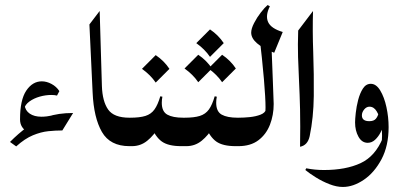

<svg xmlns="http://www.w3.org/2000/svg" viewBox="-20 -577 1583 758"><path d="M90.8 -55.2Q59.1 -71.8 59.1 -105.5Q59.1 -182.6 83.7 -219.2Q108.4 -255.9 145 -255.9Q164.1 -255.9 183.3 -245.6Q202.6 -235.4 214.4 -217.3L205.1 -199.7Q195.8 -202.1 182.6 -202.1Q160.2 -202.1 137 -195.6Q113.8 -189 96.4 -176.5Q79.1 -164.1 74.7 -146.5L77.1 -162.6Q79.6 -140.6 97.4 -128.4Q115.2 -116.2 144 -116.2Q163.6 -116.2 188.5 -121.6ZM268.6 -130.9 226.1 -62Q200.2 -62 171.1 -59.1Q142.1 -56.2 110.1 -43Q78.1 -29.8 43.9 1L19.5 -16.6Q51.8 -49.3 86.9 -75.2Q122.1 -101.1 166 -116Q210 -130.9 268.6 -130.9Z M491.2 0Q414.6 0 382.3 -56.2Q350.1 -112.3 345.7 -210.9L333 -480.5L373.5 -533.7L382.3 -237.3Q384.3 -176.8 407 -144.5Q429.7 -112.3 491.2 -112.3Q505.4 -112.3 512.7 -92.8Q520 -73.2 520 -56.2Q520 -39.1 512.7 -19.5Q505.4 0 491.2 0Z M491.2 0Q481 0 473.4 -16.6Q465.8 -33.2 465.8 -56.2Q465.8 -79.1 473.4 -95.7Q481 -112.3 491.2 -112.3H493.7Q531.7 -112.3 554.2 -119.4Q576.7 -126.5 589.8 -144.8Q603 -163.1 612.8 -196.8L621.1 -195.3Q618.7 -182.6 618.7 -171.4Q618.7 -136.7 640.4 -124.5Q662.1 -112.3 703.6 -112.3H706.1Q716.8 -112.3 726.1 -95.7Q735.4 -79.1 735.4 -56.2Q735.4 -33.2 726.3 -16.6Q717.3 0 706.1 0H695.3Q644.5 0 618.9 -18.3Q593.3 -36.6 575.2 -81.1L606.9 -75.7Q587.9 -43 561.5 -21.5Q535.2 0 501 0ZM594.7 -359.4Q627.9 -336.9 648.9 -305.2L594.7 -251Q574.2 -281.2 540.5 -305.2Z M706.1 0Q695.8 0 688.2 -16.6Q680.7 -33.2 680.7 -56.2Q680.7 -79.1 688.2 -95.7Q695.8 -112.3 706.1 -112.3H708.5Q746.6 -112.3 769 -119.4Q791.5 -126.5 804.7 -144.8Q817.9 -163.1 827.6 -196.8L835.9 -195.3Q833.5 -182.6 833.5 -171.4Q833.5 -136.7 855.2 -124.5Q877 -112.3 918.5 -112.3H920.9Q931.6 -112.3 940.9 -95.7Q950.2 -79.1 950.2 -56.2Q950.2 -33.2 941.2 -16.6Q932.1 0 920.9 0H910.2Q859.4 0 833.7 -18.3Q808.1 -36.6 790 -81.1L821.8 -75.7Q802.7 -43 776.4 -21.5Q750 0 715.8 0ZM809.1 -460.9Q842.3 -438.5 863.3 -406.7L809.1 -352.5Q788.6 -382.8 754.9 -406.7ZM762.7 -360.8Q795.9 -338.4 816.9 -306.6L762.7 -252.4Q742.2 -282.7 708.5 -306.6ZM856.9 -360.8Q890.1 -338.4 911.1 -306.6L856.9 -252.4Q836.4 -282.7 802.7 -306.6Z M1002.4 -451.2 1050.8 -421.4Q1054.7 -326.2 1056.9 -265.1Q1059.1 -204.1 1060.5 -166.5Q1060.5 -122.6 1045.7 -84.5Q1030.8 -46.4 1000 -23.2Q969.2 0 920.9 0Q907.2 0 901.4 -19.5Q895.5 -39.1 895.5 -56.2Q895.5 -73.2 901.4 -92.8Q907.2 -112.3 920.9 -112.3Q942.4 -112.3 966.3 -114.7Q990.2 -117.2 1008.5 -124.3Q1026.9 -131.3 1030.8 -146L1026.4 -128.9Q1028.3 -135.7 1028.3 -153.3Q1028.3 -188.5 1022 -263.9Q1015.6 -339.4 1002.4 -451.2ZM1036.6 -557.1 1045.4 -552.2Q1026.9 -515.1 1038.6 -489.7Q1050.3 -464.4 1096.2 -450.7L1062.5 -368.7Q971.7 -404.3 971.7 -448.2Q971.7 -463.9 983.2 -486.1Q994.6 -508.3 1010 -528.1Q1025.4 -547.9 1036.6 -557.1Z M1157.2 -456.5 1215.8 -533.7Q1213.4 -457 1216.6 -370.4Q1219.7 -283.7 1218.8 -198.2Q1217.8 -112.8 1202.6 -39.6Q1194.8 -3.4 1164.6 2.4Q1166 -83.5 1164.6 -145Q1163.1 -206.5 1160.6 -255.6Q1158.2 -304.7 1156.7 -352.1Q1155.3 -399.4 1157.2 -456.5Z M1514.2 -75.2Q1514.2 -1 1486.1 51.8Q1458 104.5 1416.3 132.8Q1374.5 161.1 1333.5 161.1Q1308.6 161.1 1280.5 150.1Q1252.4 139.2 1227.3 123.5Q1202.1 107.9 1185.5 94.2L1189 87.4Q1222.7 94.2 1258.8 94.2Q1345.2 94.2 1403.6 67.1Q1461.9 40 1491.7 -33.2ZM1484.4 2.9Q1488.3 -14.6 1488.3 -40.5Q1488.3 -66.4 1483.2 -93Q1478 -119.6 1467 -137.7Q1456.1 -155.8 1438.5 -155.8Q1426.8 -155.8 1417.7 -144.8Q1408.7 -133.8 1408.7 -121.6Q1408.7 -98.6 1438 -98.6Q1456.1 -98.6 1464.1 -108.4Q1472.2 -118.2 1475.1 -132.8L1493.7 -84Q1490.7 -70.3 1482.2 -53.7Q1473.6 -37.1 1460.7 -25.1Q1447.8 -13.2 1431.6 -13.2Q1408.7 -13.2 1395.3 -37.1Q1381.8 -61 1381.8 -93.8Q1381.8 -106.4 1384.5 -131.3Q1387.2 -156.2 1394 -182.6Q1400.9 -209 1412.8 -227.5Q1424.8 -246.1 1443.8 -246.1Q1465.3 -246.1 1481.2 -219.7Q1497.1 -193.4 1505.6 -154.1Q1514.2 -114.7 1514.2 -75.2Q1509.8 -49.3 1502 -30.3Q1494.1 -11.2 1484.4 2.9Z"/></svg>

Font: Lateef SemiBold
Style: Regular
Weight: 600
Designer: SIL International
Foundry: SIL International
Version: Version 4.200